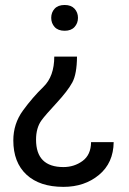

<svg xmlns="http://www.w3.org/2000/svg" viewBox="-20 -558 514 767"><path d="M238.3 -435.1Q211.9 -435.1 198.2 -450.2Q184.6 -465.3 184.6 -486.8Q184.6 -508.3 198.2 -523.2Q211.9 -538.1 238.3 -538.1Q264.2 -538.1 277.8 -523.2Q291.5 -508.3 291.5 -486.8Q291.5 -465.3 277.8 -450.2Q264.2 -435.1 238.3 -435.1ZM196.8 -332H287.6Q287.1 -262.2 268.8 -228.5Q250.5 -194.8 205.6 -146.2Q160.6 -97.7 146 -77.6Q124 -47.4 124 0Q124 109.4 233.4 109.4Q276.4 109.4 309.8 85Q343.3 60.5 343.8 9.8H434.1Q433.1 92.8 375.5 140.6Q317.9 188.5 233.4 188.5Q138.2 188.5 85.7 139.6Q33.2 90.8 33.2 2.9Q33.2 -63.5 71.5 -116.2Q109.9 -168.9 153.3 -210.9Q196.8 -252.9 196.8 -332Z"/></svg>

Font: Roboto21382017
Style: Regular
Weight: 400
Designer: Christian Robertson
Foundry: Google
Version: Version 2.138; 2017